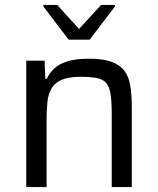

<svg xmlns="http://www.w3.org/2000/svg" viewBox="-20 -755 639 775"><path d="M86 0V-510H160L163 -437H169Q180 -461 199.5 -479Q219 -497 252.5 -507.5Q286 -518 338 -518Q395 -518 429 -506Q463 -494 481.5 -470Q500 -446 506 -408.5Q512 -371 512 -319V0H431V-291Q431 -343 426.5 -373.5Q422 -404 409 -419.5Q396 -435 371 -440Q346 -445 305 -445Q256 -445 228 -432.5Q200 -420 187 -396.5Q174 -373 171 -339.5Q168 -306 168 -263V0ZM257 -595 155 -729V-735H211L299 -638L388 -735H444V-729L342 -595Z"/></svg>

Font: Saira Thin
Style: Regular
Weight: 400
Version: Version 1.101